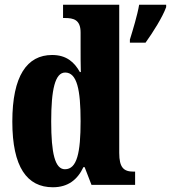

<svg xmlns="http://www.w3.org/2000/svg" viewBox="-20 -780 721 810"><path d="M203 10C267 10 307 -22 332 -75H337L366 0H550V-56H543C502 -56 483 -73 483 -135V-760H246V-704H254C290 -704 320 -697 320 -643V-588C320 -549 320 -506 321 -476H317C294 -517 261 -548 200 -548C94 -548 32 -460 32 -267C32 -75 94 10 203 10ZM528 -613V-600H594C625 -643 666 -708 681 -750V-760H567C560 -717 540 -652 528 -613ZM254 -66C212 -66 196 -133 196 -268C196 -401 212 -474 255 -474C305 -474 320 -401 320 -269C320 -136 305 -66 254 -66Z"/></svg>

Font: Noto Serif Hebrew ExtraCondensed Black
Style: Regular
Weight: 900
Width: 2
Designer: Monotype Design Team
Foundry: Monotype Imaging Inc.
Version: Version 2.004